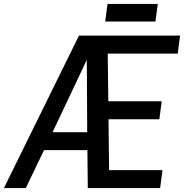

<svg xmlns="http://www.w3.org/2000/svg" viewBox="-54 -962 941 982"><path d="M753 -852ZM741 -852H484L496 -942H753ZM765 0H395L393 -194H171L78 0H-34L350 -780H867L855 -688H497L500 -444H773L761 -352H501L504 -92H777ZM392 -286 390 -656 215 -286Z"/></svg>

Font: Tanohe Sans Medium
Style: Italic
Weight: 500
Designer: Village Type and Design LLC & Cristiano Sobral
Foundry: Cooper Hewitt Smithsonian Design Museum
Version: Version 1.00;September 29, 2021;FontCreator 13.0.0.2655 64-b